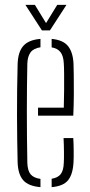

<svg xmlns="http://www.w3.org/2000/svg" viewBox="-20 -765 369 790"><path d="M52.5 -98Q51.5 -141 50.8 -190Q50 -239 50 -291.2Q50 -343.5 50.5 -396.8Q51 -450 52.5 -501Q54 -551.5 76 -576.2Q98 -601 146.5 -605V-570.5Q117.5 -566 105.5 -549.2Q93.5 -532.5 92.5 -504Q91.5 -458 91 -408Q90.5 -358 90.5 -305.8Q90.5 -253.5 91 -200.5Q91.5 -147.5 92.5 -95Q93.5 -62.5 106.2 -47.5Q119 -32.5 146.5 -29V5Q97 1 75.5 -23.5Q54 -48 52.5 -98ZM192.5 5V-29.5Q218 -33.5 229.8 -48.5Q241.5 -63.5 242.5 -95Q243.5 -110 243.2 -139.8Q243 -169.5 241.5 -197H281.5Q283 -174 283.2 -144Q283.5 -114 282.5 -98Q280 -48 260.2 -23.5Q240.5 1 192.5 5ZM136.5 -289V-322H242.5Q243.5 -357.5 243.8 -394.8Q244 -432 243.8 -461.8Q243.5 -491.5 242.5 -504Q241 -535.5 228.5 -551Q216 -566.5 192.5 -570V-605Q240 -600.5 260.2 -575Q280.5 -549.5 282.5 -502Q283 -491 283.5 -456.2Q284 -421.5 283.8 -376.2Q283.5 -331 281.5 -289ZM152.5 -640 84.5 -745H123.5L169.5 -670L215.5 -745H253.5L185.5 -640Z"/></svg>

Font: Big Shoulders Stencil Text SC Thin
Style: Regular
Weight: 100
Designer: Patric King
Foundry: XO Type Co
Version: Version 2.001